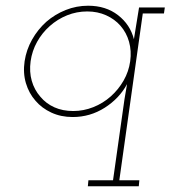

<svg xmlns="http://www.w3.org/2000/svg" viewBox="-20 -401 596 671"><path d="M289 229 287 250H465L467 229H397L479 -354H553L556 -375H466Q462 -348 457 -319.5Q452 -291 448 -264Q435 -315 392.5 -348Q350 -381 288 -381Q247 -381 209.5 -366Q172 -351 142 -325Q112 -298 92 -262.5Q72 -227 66 -187Q60 -146 70.5 -110.5Q81 -75 104 -49Q126 -23 159.5 -7.5Q193 8 234 8Q295 8 346 -24.5Q397 -57 424 -107Q421 -90 419.5 -80.5Q418 -71 415 -54L375 229ZM87 -187Q92 -223 109.5 -254.5Q127 -286 154 -310Q181 -334 214.5 -347.5Q248 -361 285 -361Q321 -361 351 -347.5Q381 -334 401 -311Q422 -287 431 -255Q440 -223 435 -187Q430 -151 412 -119.5Q394 -88 367 -64Q340 -40 306 -26.5Q272 -13 236 -13Q199 -13 170 -26Q141 -39 121 -63Q100 -87 91 -118.5Q82 -150 87 -187Z"/></svg>

Font: Josefin Slab ExtraLight
Style: Italic
Weight: 250
Italic angle: -12°
Designer: Santiago Orozco
Foundry: Typemade
Version: Version 2.100